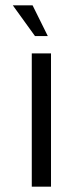

<svg xmlns="http://www.w3.org/2000/svg" viewBox="-20 -699 310 719"><path d="M99 0H171V-499H99V0ZM102 -679H28L111 -564H159Z"/></svg>

Font: Maven Pro
Style: Regular
Weight: 400
Designer: Joe Prince
Foundry: Joe Prince
Version: Version 1.003